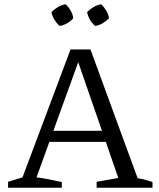

<svg xmlns="http://www.w3.org/2000/svg" viewBox="-20 -884 750 904"><path d="M628 -45Q646 -42 663.5 -37.5Q681 -33 698 -27V0H435V-28L537 -46L338 -621H359L152 -49Q182 -45 211.5 -39.5Q241 -34 271 -27V0H18V-28L86 -49L312 -651H406ZM188 -216V-268H521V-216ZM289 -864Q303 -851 313 -833.5Q323 -816 325 -798Q314 -785 296 -774.5Q278 -764 260 -762Q247 -774 236.5 -791Q226 -808 222 -827Q235 -840 252.5 -850.5Q270 -861 289 -864ZM457 -864Q470 -851 480.5 -833.5Q491 -816 493 -798Q481 -785 463.5 -774.5Q446 -764 428 -762Q413 -774 403.5 -791Q394 -808 390 -827Q403 -840 420 -850.5Q437 -861 457 -864Z"/></svg>

Font: Piazzolla 24pt
Style: Regular
Weight: 400
Designer: Juan Pablo del Peral
Foundry: Huerta Tipografica
Version: Version 2.005